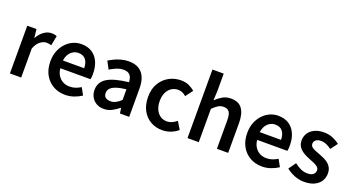

<svg xmlns="http://www.w3.org/2000/svg" viewBox="-51 -1440 3858 2098"><g transform="rotate(20 1878.0 -391.5)"><path d="M83 0V-555H190L201 -456H203Q233 -510 275 -539.5Q317 -569 361 -569Q383 -569 397.5 -566Q412 -563 424 -557L402 -444Q387 -448 374.5 -450.5Q362 -453 344 -453Q312 -453 275.5 -427Q239 -401 214 -338V0Z M727 14Q650 14 588 -21Q526 -56 489.5 -121Q453 -186 453 -277Q453 -345 474.5 -398.5Q496 -452 532.5 -490.5Q569 -529 614.5 -549Q660 -569 709 -569Q784 -569 835 -535.5Q886 -502 912 -442.5Q938 -383 938 -305Q938 -286 936.5 -269.5Q935 -253 932 -242H581Q586 -193 608 -159Q630 -125 664.5 -106.5Q699 -88 744 -88Q779 -88 810 -98.5Q841 -109 872 -128L917 -46Q878 -20 829 -3Q780 14 727 14ZM579 -331H826Q826 -394 797 -430.5Q768 -467 711 -467Q680 -467 652 -451.5Q624 -436 604.5 -406Q585 -376 579 -331Z M1177 14Q1128 14 1091.5 -7Q1055 -28 1034 -64.5Q1013 -101 1013 -149Q1013 -239 1091 -287.5Q1169 -336 1339 -355Q1338 -385 1328.5 -409.5Q1319 -434 1297.5 -448.5Q1276 -463 1239 -463Q1197 -463 1158 -447Q1119 -431 1082 -408L1035 -496Q1066 -515 1101.5 -531.5Q1137 -548 1177.5 -558.5Q1218 -569 1262 -569Q1332 -569 1378 -541Q1424 -513 1447 -459.5Q1470 -406 1470 -329V0H1363L1353 -61H1349Q1312 -30 1269 -8Q1226 14 1177 14ZM1219 -90Q1252 -90 1280.5 -105.5Q1309 -121 1339 -149V-273Q1264 -264 1220 -248Q1176 -232 1157.5 -209.5Q1139 -187 1139 -159Q1139 -122 1161.5 -106Q1184 -90 1219 -90Z M1857 14Q1781 14 1720.5 -20.5Q1660 -55 1624.5 -120.5Q1589 -186 1589 -277Q1589 -370 1628 -435Q1667 -500 1730.5 -534.5Q1794 -569 1868 -569Q1920 -569 1960 -551Q2000 -533 2030 -506L1967 -422Q1945 -441 1923 -451Q1901 -461 1875 -461Q1831 -461 1796.5 -438.5Q1762 -416 1743 -374.5Q1724 -333 1724 -277Q1724 -222 1743 -180.5Q1762 -139 1795 -116.5Q1828 -94 1870 -94Q1903 -94 1932 -107.5Q1961 -121 1985 -141L2038 -54Q1999 -20 1951.5 -3Q1904 14 1857 14Z M2148 0V-797H2279V-591L2273 -485Q2308 -518 2350.5 -543.5Q2393 -569 2450 -569Q2539 -569 2580 -511Q2621 -453 2621 -348V0H2490V-331Q2490 -400 2469.5 -428Q2449 -456 2404 -456Q2368 -456 2340.5 -438.5Q2313 -421 2279 -388V0Z M3016 14Q2939 14 2877 -21Q2815 -56 2778.5 -121Q2742 -186 2742 -277Q2742 -345 2763.5 -398.5Q2785 -452 2821.5 -490.5Q2858 -529 2903.5 -549Q2949 -569 2998 -569Q3073 -569 3124 -535.5Q3175 -502 3201 -442.5Q3227 -383 3227 -305Q3227 -286 3225.5 -269.5Q3224 -253 3221 -242H2870Q2875 -193 2897 -159Q2919 -125 2953.5 -106.5Q2988 -88 3033 -88Q3068 -88 3099 -98.5Q3130 -109 3161 -128L3206 -46Q3167 -20 3118 -3Q3069 14 3016 14ZM2868 -331H3115Q3115 -394 3086 -430.5Q3057 -467 3000 -467Q2969 -467 2941 -451.5Q2913 -436 2893.5 -406Q2874 -376 2868 -331Z M3507 14Q3450 14 3394 -8Q3338 -30 3297 -64L3357 -148Q3394 -119 3431 -102Q3468 -85 3510 -85Q3555 -85 3577 -104Q3599 -123 3599 -152Q3599 -175 3581.5 -190.5Q3564 -206 3536.5 -218Q3509 -230 3480 -241Q3444 -255 3409 -275Q3374 -295 3351 -326Q3328 -357 3328 -403Q3328 -451 3352.5 -488.5Q3377 -526 3422.5 -547.5Q3468 -569 3530 -569Q3588 -569 3634.5 -549Q3681 -529 3714 -502L3654 -422Q3625 -443 3595 -456.5Q3565 -470 3533 -470Q3491 -470 3471 -452.5Q3451 -435 3451 -409Q3451 -387 3466.5 -373Q3482 -359 3508 -348.5Q3534 -338 3564 -327Q3593 -316 3621 -303Q3649 -290 3672 -271Q3695 -252 3708.5 -225Q3722 -198 3722 -159Q3722 -111 3697.5 -71.5Q3673 -32 3625 -9Q3577 14 3507 14Z"/></g></svg>

Font: Noto Sans JP SemiBold
Style: Regular
Weight: 600
Designer: Ryoko NISHIZUKA  (kana, bopomofo & ideographs); Paul D. Hunt (Latin, Greek & Cyrillic); Sandoll Communications , Soo-you
Foundry: Adobe
Version: Version 2.004-H2;hotconv 1.0.118;makeotfexe 2.5.65603